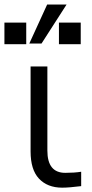

<svg xmlns="http://www.w3.org/2000/svg" viewBox="-55 -823 414 860"><path d="M82 -144.5Q82 -239.3 82 -525.4Q100.6 -525.4 157.2 -525.4Q157.2 -430.7 157.2 -148.4Q157.2 -48.8 237.3 -48.8Q277.3 -48.8 308.6 -53.7Q308.6 -32.2 308.6 10.7Q253.9 17.6 223.6 17.6Q157.2 17.6 119.1 -23.4Q82 -63.5 82 -144.5ZM76.2 -627.9Q96.7 -671.9 156.2 -802.7Q177.7 -802.7 243.2 -802.7Q214.8 -758.8 130.9 -627.9Q117.2 -627.9 76.2 -627.9ZM-35.2 -625Q-35.2 -649.4 -35.2 -721.7Q-10.7 -721.7 62.5 -721.7Q62.5 -697.3 62.5 -625Q38.1 -625 -35.2 -625ZM209 -625Q209 -649.4 209 -721.7Q233.4 -721.7 306.6 -721.7Q306.6 -697.3 306.6 -625Q282.2 -625 209 -625Z"/></svg>

Font: Gothic A1
Style: Regular
Weight: 400
Designer: HanYang I&C Co.,Ltd.
Version: Version 2.50